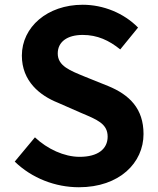

<svg xmlns="http://www.w3.org/2000/svg" viewBox="-20 -774 664 808"><path d="M312 14C483 14 584 -89 584 -210C584 -317 525 -375 435 -412L338 -451C275 -477 223 -496 223 -549C223 -598 263 -627 328 -627C390 -627 439 -604 486 -566L561 -658C501 -719 415 -754 328 -754C179 -754 72 -660 72 -540C72 -432 148 -372 223 -342L321 -299C387 -271 433 -254 433 -199C433 -147 392 -114 315 -114C250 -114 179 -147 127 -196L42 -94C114 -24 213 14 312 14Z"/></svg>

Font: Noto Sans CJK TC
Style: Bold
Weight: 700
Designer: Ryoko NISHIZUKA 西塚涼子 (kana, bopomofo & ideographs); Paul D. Hunt (Latin, Greek & Cyrillic); Sandoll Communications 산돌커뮤니
Foundry: Adobe
Version: Version 2.004;hotconv 1.0.118;makeotfexe 2.5.65603